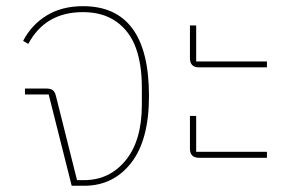

<svg xmlns="http://www.w3.org/2000/svg" viewBox="-20 -596 936 616"><path d="M246.1 -576.2Q458 -576.2 458 -288.1Q458 -146.5 400.6 -73.2Q343.3 0 250 0H210L136.2 -293H60.1V-312H127.9Q142.6 -312 149.4 -306.6Q156.2 -301.3 159.2 -289.1L227.1 -18.1H250Q331.1 -18.1 383.1 -81.5Q435.1 -145 435.1 -259.8V-315.9Q435.1 -389.6 415.8 -442.6Q396.5 -495.6 353.5 -526.4Q310.5 -557.1 246.1 -557.1Q125 -557.1 70.8 -455.1L54.2 -464.8Q81.1 -516.6 129.9 -546.4Q178.7 -576.2 246.1 -576.2Z M618.7 -379.9Q589.4 -379.9 589.4 -409.2V-514.2H609.4V-398.9H836.4V-379.9ZM618.7 -89.8Q589.4 -89.8 589.4 -119.1V-224.1H609.4V-108.9H836.4V-89.8Z"/></svg>

Font: Anuphan Thin
Style: Regular
Weight: 250
Designer: Mike Abbink, Paul van der Laan, Pieter van Rosmalen, Mint Tantisuwanna
Foundry: Bold Monday; Cadson Demak
Version: Version 3.002;hotconv 1.0.109;makeotfexe 2.5.65596